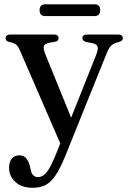

<svg xmlns="http://www.w3.org/2000/svg" viewBox="-20 -630 595 890"><path d="M320 -59.5 265.5 49 72.5 -396Q63.5 -416.5 54.2 -423.8Q45 -431 23 -435.5Q13.5 -438 9.8 -442.2Q6 -446.5 6 -453Q6 -461 11.8 -465.5Q17.5 -470 28 -470H229.5Q240 -470 245.8 -465.8Q251.5 -461.5 251.5 -453.5Q251.5 -446.5 247.5 -442.2Q243.5 -438 233 -436L212 -432.5Q187.5 -428 183.5 -416.8Q179.5 -405.5 191 -376.5ZM234 97.5 274.5 -2.5 288 -30 424.5 -372.5Q436.5 -401.5 432.2 -414Q428 -426.5 403.5 -431L381 -435Q371 -437.5 366.5 -442Q362 -446.5 362 -453.5Q362 -461.5 368 -465.8Q374 -470 384.5 -470H527.5Q538 -470 543.8 -465.5Q549.5 -461 549.5 -453Q549.5 -447 545.5 -442.8Q541.5 -438.5 531.5 -435.5Q507.5 -429.5 496.2 -419.2Q485 -409 474.5 -383L283 92Q259 151 237.2 183.2Q215.5 215.5 190.5 228Q165.5 240.5 131.5 240.5Q80.5 240.5 51.2 213.2Q22 186 22 148Q22 120.5 34.8 105.2Q47.5 90 69 90Q89.5 90 100.8 103Q112 116 118 138L122 155.5Q125 173.5 134 182.2Q143 191 155.5 191Q168.5 191 180.5 183.2Q192.5 175.5 205.5 155.2Q218.5 135 234 97.5ZM163.5 -583Q163.5 -596.5 170.2 -603.2Q177 -610 189 -610H419Q431 -610 437.8 -603.5Q444.5 -597 444.5 -583Q444.5 -569 437.8 -562.2Q431 -555.5 419 -555.5H189Q177 -555.5 170.2 -562.2Q163.5 -569 163.5 -583Z"/></svg>

Font: Fraunces 12pt
Style: Regular
Weight: 400
Version: Version 1.000;[b76b70a41]